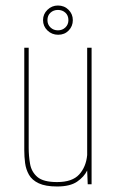

<svg xmlns="http://www.w3.org/2000/svg" viewBox="-20 -668 420 696"><path d="M187 8Q145 8 120.5 -3.5Q96 -15 85 -34.5Q74 -54 71 -77Q68 -100 68 -123V-495H84V-132Q84 -103 89 -74Q94 -45 115.5 -26.5Q137 -8 187 -8Q242 -8 267 -35.5Q292 -63 296 -106V-495H312V0H298L296 -50Q285 -27 259.5 -9.5Q234 8 187 8ZM191 -542Q168 -542 152 -557.5Q136 -573 136 -595Q136 -617 152 -632.5Q168 -648 190 -648Q213 -648 228.5 -632.5Q244 -617 244 -595Q244 -573 229 -557.5Q214 -542 191 -542ZM190 -558Q206 -558 217 -568.5Q228 -579 228 -595Q228 -612 217 -622Q206 -632 190 -632Q174 -632 163 -622Q152 -612 152 -595Q152 -579 163 -568.5Q174 -558 190 -558Z"/></svg>

Font: Alumni Sans Pinstripe
Style: Regular
Weight: 400
Designer: Robert E. Leuschke
Foundry: Robert E. Leuschke
Version: Version 1.010; ttfautohint (v1.8.4.7-5d5b)